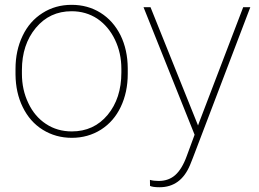

<svg xmlns="http://www.w3.org/2000/svg" viewBox="-20 -558 1068 791"><path d="M43.9 -251C43.9 -251 43.9 -251 43.9 -251C44.4 -201.2 54.2 -156.2 73.7 -116.7C93.3 -76.7 120.6 -45.4 156.2 -23.4C191.4 -1.5 231.4 9.8 275.9 9.8C320.3 9.8 360.4 -1.5 396 -23.9C431.2 -46.4 458.5 -77.6 477.5 -117.7C496.6 -157.7 506.3 -203.1 506.3 -253.9C506.3 -253.9 506.3 -277.3 506.3 -277.3C506.3 -277.3 506.3 -277.3 506.3 -277.3C505.9 -327.6 496.1 -372.6 476.6 -412.6C456.5 -452.6 429.2 -483.4 394 -505.4C358.9 -527.3 319.3 -538.1 274.9 -538.1C274.9 -538.1 274.9 -538.1 274.9 -538.1C230.5 -538.1 190.4 -526.9 155.3 -504.4C119.6 -481.9 92.3 -450.7 73.2 -410.6C53.7 -370.1 43.9 -324.7 43.9 -274.4C43.9 -274.4 43.9 -251 43.9 -251ZM70.3 -269.5C70.3 -269.5 70.3 -269.5 70.3 -269.5C70.3 -339.4 89.4 -397 127.4 -442.9C165.5 -488.8 214.8 -511.7 274.9 -511.7C274.9 -511.7 274.9 -511.7 274.9 -511.7C314.5 -511.7 349.6 -501.5 380.9 -481C411.6 -460 436 -431.2 453.6 -394.5C471.2 -357.9 480 -317.9 480 -274.4C480 -274.4 480 -259.3 480 -259.3C480 -259.3 480 -259.3 480 -259.3C480 -188 460.9 -129.9 423.3 -84.5C385.3 -39.1 335.9 -16.6 275.9 -16.6C275.9 -16.6 275.9 -16.6 275.9 -16.6C235.8 -16.6 200.2 -26.9 169.4 -47.4C138.2 -67.9 113.8 -96.7 96.7 -133.3C79.1 -169.9 70.3 -210 70.3 -253.9C70.3 -253.9 70.3 -269.5 70.3 -269.5ZM600.1 -528.3C600.1 -528.3 571.3 -528.3 571.3 -528.3C571.3 -528.3 781.7 -2.9 781.7 -2.9C781.7 -2.9 749.5 84.5 749.5 84.5C749.5 84.5 749.5 84.5 749.5 84.5C736.3 121.1 720.2 147 702.1 163.1C684.1 179.2 661.1 187.5 633.3 187.5C633.3 187.5 633.3 187.5 633.3 187.5C620.1 187.5 607.9 186 597.7 183.1C597.7 183.1 598.1 208 598.1 208C598.1 208 598.1 208 598.1 208C605.5 211.4 618.2 213.4 637.2 213.4C637.2 213.4 637.2 213.4 637.2 213.4C695.8 213.4 737.8 182.6 763.2 121.1C763.2 121.1 774.9 91.8 774.9 91.8C774.9 91.8 1011.2 -528.3 1011.2 -528.3C1011.2 -528.3 981.9 -528.3 981.9 -528.3C981.9 -528.3 799.3 -50.8 799.3 -50.8C799.3 -50.8 795.9 -41 795.9 -41C795.9 -41 600.1 -528.3 600.1 -528.3Z"/></svg>

Font: WOX
Style: Regular
Weight: 500
Designer: Google
Foundry: ""
Version: ""